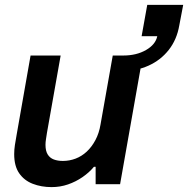

<svg xmlns="http://www.w3.org/2000/svg" viewBox="-20 -753 769 785"><path d="M191 12Q149 12 114 -1.5Q79 -15 58.5 -44.5Q38 -74 38 -123Q38 -141 41 -160.5Q44 -180 48 -202L105 -526H228L172 -210Q170 -196 168 -184Q166 -172 166 -161Q166 -136 175 -121.5Q184 -107 200 -101Q216 -95 237 -95Q264 -95 289 -104.5Q314 -114 334.5 -133Q355 -152 370 -180Q385 -208 391 -244L441 -526H564L471 0H371V-71H364Q345 -48 317.5 -29Q290 -10 258 1Q226 12 191 12ZM473 -462 484 -526Q538 -526 577 -548.5Q616 -571 623 -605H559L582 -733H729L713 -649Q703 -591 670 -549Q637 -507 587 -484.5Q537 -462 473 -462Z"/></svg>

Font: Archivo SemiBold SemiBold
Style: Italic
Weight: 600
Italic angle: -10°
Version: Version 2.001